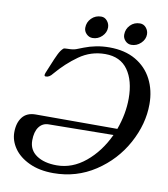

<svg xmlns="http://www.w3.org/2000/svg" viewBox="-90 -886 852 976"><g transform="rotate(10 336.0 -398.0)"><path d="M672 -415Q672 -312 617.5 -212Q563 -112 466.5 -48.5Q370 15 251 15Q179 15 126.5 -9.5Q74 -34 47 -73Q20 -112 20 -155Q20 -204 43 -233.5Q66 -263 112 -263H533Q563 -345 563 -425Q563 -517 524 -572Q485 -627 407 -627Q333 -627 273 -584.5Q213 -542 163 -483Q147 -462 129 -462Q121 -462 121 -469Q121 -475 130 -495Q140 -519 142 -524Q156 -559 167.5 -582.5Q179 -606 192 -617Q196 -620 213 -620Q241 -620 257 -626Q265 -629 293 -640Q321 -651 353.5 -657.5Q386 -664 422 -664Q502 -664 558 -631.5Q614 -599 643 -542.5Q672 -486 672 -415ZM519 -229 186 -225Q154 -225 135.5 -200Q117 -175 117 -130Q117 -81 156.5 -54Q196 -27 261 -27Q341 -27 409 -83Q477 -139 519 -229ZM283 -741Q283 -770 303.5 -790.5Q324 -811 354 -811Q372 -811 384.5 -796Q397 -781 397 -762Q397 -736 376.5 -716Q356 -696 328 -696Q310 -696 296.5 -709.5Q283 -723 283 -741ZM484 -741Q484 -770 504 -790.5Q524 -811 554 -811Q573 -811 585.5 -796Q598 -781 598 -762Q598 -736 577 -716Q556 -696 528 -696Q510 -696 497 -709.5Q484 -723 484 -741Z"/></g></svg>

Font: EB Garamond Medium
Style: Italic
Weight: 500
Italic angle: -17.2°
Designer: Georg Duffner and Octavio Pardo
Foundry: Georg Duffner
Version: Version 1.000